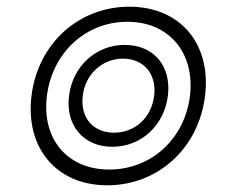

<svg xmlns="http://www.w3.org/2000/svg" viewBox="-20 -543 682 573"><path d="M300 10C452 10 573 -101 592 -257C611 -413 517 -523 366 -523C215 -523 93 -413 74 -257C55 -101 149 10 300 10ZM120 -257C136 -385 235 -478 360 -478C485 -478 562 -385 547 -257C531 -128 431 -37 306 -37C181 -37 104 -128 120 -257ZM186 -257C175 -169 229 -105 315 -105C402 -105 470 -169 481 -257C492 -346 439 -409 352 -409C267 -409 197 -346 186 -257ZM227 -257C234 -321 285 -368 347 -368C410 -368 448 -321 440 -257C432 -192 383 -147 320 -147C258 -147 219 -192 227 -257Z"/></svg>

Font: TPK Tissa Web
Style: Italic
Weight: 400
Italic angle: -7°
Designer: Jacques Le Bailly, Suppakit Chalermlarp | Katatrad Co.,Ltd.
Foundry: Jacques Le Bailly, Cadson Demak Co.,Ltd.
Version: Version 5.000;Glyphs 3.1.2 (3151)